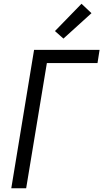

<svg xmlns="http://www.w3.org/2000/svg" viewBox="-20 -1000 549 1020"><path d="M40 0 161 -735H509L498 -665H229L119 0ZM317 -795 272 -835 413 -980 466 -930Z"/></svg>

Font: Iosevka Oblique
Style: Regular
Weight: 400
Italic angle: -9°
Monospace: yes
Designer: Belleve Invis
Foundry: Belleve Invis
Version: Version 32.5.0; ttfautohint (v1.8.4)